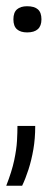

<svg xmlns="http://www.w3.org/2000/svg" viewBox="-21 -457 177 616"><path d="M-1 139Q17 93 24.5 57.5Q32 22 33.5 -5Q35 -32 35 -53H92Q92 -12 86 22.5Q80 57 70.5 86.5Q61 116 50 139ZM66 -353Q45 -353 33.5 -363Q22 -373 22 -395Q22 -417 33.5 -427Q45 -437 66 -437Q89 -437 100.5 -427Q112 -417 112 -395Q112 -353 66 -353Z"/></svg>

Font: Bricolage Grotesque ExtraLight
Style: Regular
Weight: 250
Designer: Mathieu Triay
Foundry: Atelier Triay
Version: Version 1.000;gftools[0.9.30]